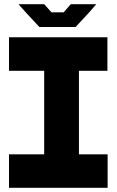

<svg xmlns="http://www.w3.org/2000/svg" viewBox="-20 -897 557 917"><path d="M191 0V-559L324 -719H357V-160L223 0ZM23 0V-160H191V0ZM223 0 357 -160H494V0ZM23 -559V-719H324L191 -559ZM357 -559V-719H493V-559ZM168 -768 103 -838H406L341 -768ZM103 -838 70 -875V-877H191L226 -838ZM284 -838 318 -877H439V-876L406 -838Z"/></svg>

Font: Foldit
Style: Bold
Weight: 700
Version: Version 1.003